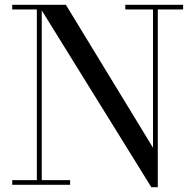

<svg xmlns="http://www.w3.org/2000/svg" viewBox="-20 -770 814 800"><path d="M154 -750V-19.5H272V0H31V-19.5H133.5V-730.5H31V-750ZM743 -750V-730.5H637.5V10H610.5L139.5 -750H254.5L617.5 -154.5V-730.5H502V-750Z"/></svg>

Font: Bodoni Moda SC 11pt
Style: Regular
Weight: 400
Version: Version 2.005